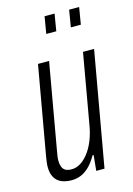

<svg xmlns="http://www.w3.org/2000/svg" viewBox="-113 -782 592 853"><g transform="rotate(-15 182.5 -355.5)"><path d="M109 12Q82 12 62 3.5Q42 -5 31 -24Q20 -43 20 -72Q20 -82 21.5 -93.5Q23 -105 25 -118L97 -526H148L78 -128Q76 -117 74.5 -107Q73 -97 73 -87Q73 -72 77.5 -59.5Q82 -47 92.5 -41Q103 -35 121 -35Q141 -35 160 -46Q179 -57 197 -79.5Q215 -102 228.5 -135Q242 -168 249 -213L304 -526H355L262 0H224L231 -71H226Q209 -41 190 -22.5Q171 -4 150.5 4Q130 12 109 12ZM167 -645 180 -723H226L213 -645ZM280 -645 293 -723H339L326 -645Z"/></g></svg>

Font: Archivo ExtraCondensed ExtraLight
Style: Italic
Weight: 250
Width: 2
Italic angle: -10°
Designer: Hector Gatti
Foundry: Omnibus-Type
Version: Version 2.001